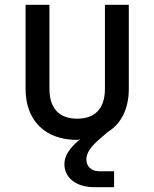

<svg xmlns="http://www.w3.org/2000/svg" viewBox="-20 -570 640 796"><path d="M370 206H453V140H391C358 140 338 119 338 91C338 65 356 37 398 2L427 -23C483 -57 514 -120 514 -202V-550H415V-202C415 -121 375 -78 300 -78C225 -78 185 -121 185 -202V-550H86V-202C86 -70 167 10 300 10C305 10 312 8 315 5C264 46 247 79 247 111C247 166 295 206 370 206Z"/></svg>

Font: JetBrains Mono Medium
Style: Regular
Weight: 436
Monospace: yes
Designer: Philipp Nurullin, Konstantin Bulenkov
Foundry: JetBrains
Version: Version 2.305